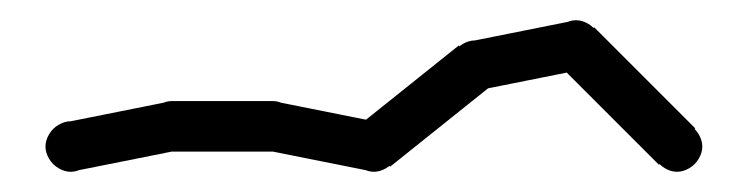

<svg xmlns="http://www.w3.org/2000/svg" viewBox="-20 -425 740 190"><path d="M25 -280Q25 -274 28.5 -268Q32 -262 38 -258.5Q44 -255 50 -255Q56 -255 62 -258.5Q68 -262 71.5 -268Q75 -274 75 -280Q75 -286 71.5 -292Q68 -298 62 -301.5Q56 -305 50 -305Q44 -305 38 -301.5Q32 -298 28.5 -292Q25 -286 25 -280Z M45 -304 55 -256 155 -276 145 -324Z M125 -300Q125 -294 128.5 -288Q132 -282 138 -278.5Q144 -275 150 -275Q156 -275 162 -278.5Q168 -282 171.5 -288Q175 -294 175 -300Q175 -306 171.5 -312Q168 -318 162 -321.5Q156 -325 150 -325Q144 -325 138 -321.5Q132 -318 128.5 -312Q125 -306 125 -300Z M150 -325V-275H250V-325Z M225 -300Q225 -294 228.5 -288Q232 -282 238 -278.5Q244 -275 250 -275Q256 -275 262 -278.5Q268 -282 271.5 -288Q275 -294 275 -300Q275 -306 271.5 -312Q268 -318 262 -321.5Q256 -325 250 -325Q244 -325 238 -321.5Q232 -318 228.5 -312Q225 -306 225 -300Z M255 -324 245 -276 345 -256 355 -304Z M325 -280Q325 -274 328.5 -268Q332 -262 338 -258.5Q344 -255 350 -255Q356 -255 362 -258.5Q368 -262 371.5 -268Q375 -274 375 -280Q375 -286 371.5 -292Q368 -298 362 -301.5Q356 -305 350 -305Q344 -305 338 -301.5Q332 -298 328.5 -292Q325 -286 325 -280Z M334 -300 366 -260 466 -340 434 -380Z M425 -360Q425 -354 428.5 -348Q432 -342 438 -338.5Q444 -335 450 -335Q456 -335 462 -338.5Q468 -342 471.5 -348Q475 -354 475 -360Q475 -366 471.5 -372Q468 -378 462 -381.5Q456 -385 450 -385Q444 -385 438 -381.5Q432 -378 428.5 -372Q425 -366 425 -360Z M445 -384 455 -336 555 -356 545 -404Z M525 -380Q525 -374 528.5 -368Q532 -362 538 -358.5Q544 -355 550 -355Q556 -355 562 -358.5Q568 -362 571.5 -368Q575 -374 575 -380Q575 -386 571.5 -392Q568 -398 562 -401.5Q556 -405 550 -405Q544 -405 538 -401.5Q532 -398 528.5 -392Q525 -386 525 -380Z M568 -398 532 -362 632 -262 668 -298Z M625 -280Q625 -274 628.5 -268Q632 -262 638 -258.5Q644 -255 650 -255Q656 -255 662 -258.5Q668 -262 671.5 -268Q675 -274 675 -280Q675 -286 671.5 -292Q668 -298 662 -301.5Q656 -305 650 -305Q644 -305 638 -301.5Q632 -298 628.5 -292Q625 -286 625 -280Z"/></svg>

Font: Linefont ExtraLight
Style: Regular
Weight: 250
Monospace: yes
Version: Version 3.002;gftools[0.9.33]